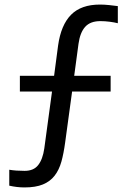

<svg xmlns="http://www.w3.org/2000/svg" viewBox="-20 -715 590 849"><path d="M298.8 -310.1H469.2V-379.9H308.1L327.1 -521C331.7 -554.5 341.6 -579.7 356.7 -596.4C371.8 -613.2 394.2 -621.6 423.8 -621.6C437.5 -621.6 451.2 -620.7 464.8 -618.9C478.5 -617.1 490.6 -614.9 501 -612.3V-688C489.6 -689.6 476.6 -691.2 462.2 -692.6C447.7 -694.1 434.2 -694.8 421.9 -694.8C366.5 -694.8 324 -679.8 294.2 -649.7C264.4 -619.5 245.3 -574.1 236.8 -513.2L219.2 -379.9H67.9V-310.1H210L175.8 -58.1C171.2 -26.5 162.3 -2.2 148.9 14.9C135.6 32 115.6 40.5 88.9 40.5C75.8 40.5 63.8 40.1 52.7 39.3C41.7 38.5 31.1 37.3 21 35.6V106C32.4 108.6 43.6 110.5 54.7 111.8C65.8 113.1 76.8 113.8 87.9 113.8C121.1 113.8 148.4 109.4 169.7 100.6C191 91.8 208.3 78.9 221.4 62C234.6 45.1 244.6 24.3 251.5 -0.2C258.3 -24.8 263.8 -53.1 268.1 -85Z"/></svg>

Font: CodeNewRoman Nerd Font Mono
Style: Regular
Weight: 400
Monospace: yes
Designer: Sam Radian
Foundry: Code New Roman
Version: Version 2.00 November 29, 2014;Nerd Fonts 3.2.1